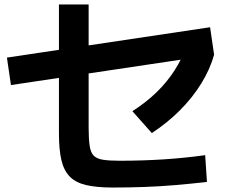

<svg xmlns="http://www.w3.org/2000/svg" viewBox="-20 -810 1040 860"><path d="M484 30Q413 30 366 19Q319 8 292.5 -19Q266 -46 255 -93Q244 -140 244 -212V-790H377V-238Q377 -188 381.5 -157.5Q386 -127 399.5 -113Q413 -99 441 -94.5Q469 -90 517 -90Q616 -90 710.5 -96Q805 -102 899 -115L907 5Q836 13 766 19Q696 25 626 27.5Q556 30 484 30ZM29 -429 11 -552 921 -688 939 -565ZM573 -312Q634 -351 681 -396.5Q728 -442 762 -495Q796 -548 816 -605L939 -565Q921 -500 881.5 -436Q842 -372 785.5 -315.5Q729 -259 660 -214Z"/></svg>

Font: M PLUS 2 Thin
Style: Bold
Weight: 700
Version: Version 1.001